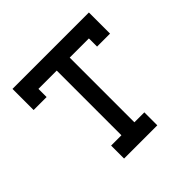

<svg xmlns="http://www.w3.org/2000/svg" viewBox="-137 -637 764 764"><g transform="rotate(-45 245.0 -255.0)"><path d="M335 0V-73H279V-437H387V-391H460V-510H30V-391H103V-437H206V-73H148V0Z"/></g></svg>

Font: Venice Serif Bold
Style: Regular
Weight: 700
Designer: Bruno Pierini
Foundry: Unio | Creative Solutions
Version: Version 1.000;PS 001.000;hotconv 1.0.70;makeotf.lib2.5.58329